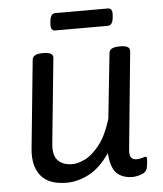

<svg xmlns="http://www.w3.org/2000/svg" viewBox="-51 -727 658 777"><g transform="rotate(-5 278.5 -338.0)"><path d="M196 -612Q176 -612 179 -642L180 -652Q183 -682 203 -682H416Q436 -682 433 -652L432 -642Q429 -612 409 -612ZM189 6Q116 6 84 -34Q52 -74 59 -144L95 -503Q98 -525 137 -525H141Q180 -525 179 -503L144 -154Q140 -108 160.5 -87.5Q181 -67 219 -67Q241 -67 270 -81Q299 -95 328.5 -132Q358 -169 379 -237L407 -503Q410 -525 449 -525H453Q492 -525 491 -503L452 -107Q447 -64 478 -64Q492 -64 501.5 -67.5Q511 -71 515 -71Q521 -71 521 -63Q521 -62 520.5 -53Q520 -44 517 -27Q513 -8 492 -1Q471 6 457 6Q416 6 392.5 -16.5Q369 -39 365 -99Q325 -41 279.5 -17.5Q234 6 189 6Z"/></g></svg>

Font: Asap
Style: Italic
Weight: 400
Italic angle: -6°
Designer: Pablo Cosgaya
Foundry: Omnibus-Type
Version: Version 3.001; ttfautohint (v1.8.3)